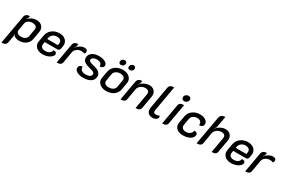

<svg xmlns="http://www.w3.org/2000/svg" viewBox="110 -2104 5464 3708"><g transform="rotate(30 2842.0 -250.0)"><path d="M98 -433Q104 -469 132.5 -489Q161 -509 205 -509L195 -454Q179 -438 170 -427L173 -423Q215 -467 259.5 -488Q304 -509 355 -509Q429 -509 473 -469.5Q517 -430 517 -366Q517 -350 514 -333L485 -166Q471 -84 409 -37.5Q347 9 254 9Q212 9 175.5 -8.5Q139 -26 114 -58L110 -53Q120 -38 127 -31L98 136Q86 209 -16 209ZM387 -172 414 -328Q416 -342 416 -348Q416 -383 389 -402.5Q362 -422 313 -422Q263 -422 224.5 -396.5Q186 -371 179 -333L150 -167Q149 -162 149 -154Q149 -120 177.5 -99Q206 -78 253 -78Q308 -78 343.5 -103Q379 -128 387 -172Z M595 -144Q595 -160 598 -175L623 -318Q633 -374 667.5 -417.5Q702 -461 755.5 -485Q809 -509 872 -509Q925 -509 966 -489Q1007 -469 1029.5 -434Q1052 -399 1052 -354Q1052 -339 1049 -322L1038 -260Q1035 -242 1019.5 -230Q1004 -218 985 -218H703L696 -180Q694 -171 694 -155Q694 -115 720 -94Q746 -73 796 -73Q851 -73 886 -97.5Q921 -122 928 -166Q962 -169 982 -157Q1002 -145 1002 -122Q1002 -88 971.5 -57.5Q941 -27 889.5 -9Q838 9 781 9Q726 9 684 -10.5Q642 -30 618.5 -65Q595 -100 595 -144ZM953 -293 958 -322Q961 -336 961 -347Q961 -385 934 -406.5Q907 -428 858 -428Q806 -428 768 -398.5Q730 -369 721 -322L716 -293Z M1255 -308 1212 -59Q1205 -24 1178.5 -7.5Q1152 9 1100 9L1177 -428Q1192 -509 1287 -509L1277 -449Q1266 -438 1248 -418L1253 -414Q1335 -509 1428 -509Q1460 -509 1478 -495Q1496 -481 1496 -456Q1496 -430 1478 -407Q1451 -422 1406 -422Q1350 -422 1306.5 -389.5Q1263 -357 1255 -308Z M1495 -102Q1495 -135 1515.5 -153Q1536 -171 1574 -173Q1574 -123 1604.5 -96.5Q1635 -70 1692 -70Q1754 -70 1787.5 -90Q1821 -110 1821 -146Q1821 -171 1796 -187Q1771 -203 1706 -218Q1618 -239 1579 -270.5Q1540 -302 1540 -351Q1540 -424 1597.5 -466.5Q1655 -509 1752 -509Q1805 -509 1848 -496Q1891 -483 1915.5 -459.5Q1940 -436 1940 -407Q1940 -376 1918.5 -359Q1897 -342 1856 -341Q1858 -385 1830 -408Q1802 -431 1748 -431Q1699 -431 1667.5 -411.5Q1636 -392 1636 -361Q1636 -339 1658 -326Q1680 -313 1737 -300Q1918 -262 1918 -153Q1918 -76 1856.5 -33.5Q1795 9 1683 9Q1630 9 1587 -5Q1544 -19 1519.5 -44.5Q1495 -70 1495 -102Z M2004 -143Q2004 -159 2006 -168L2034 -325Q2048 -408 2117.5 -458.5Q2187 -509 2287 -509Q2344 -509 2387.5 -488Q2431 -467 2454.5 -431.5Q2478 -396 2478 -353Q2478 -339 2475 -325L2448 -168Q2439 -117 2405 -76.5Q2371 -36 2317 -13.5Q2263 9 2195 9Q2143 9 2099 -10.5Q2055 -30 2029.5 -64.5Q2004 -99 2004 -143ZM2351 -174 2376 -321Q2378 -335 2378 -342Q2378 -380 2351 -401.5Q2324 -423 2271 -423Q2216 -423 2177 -394.5Q2138 -366 2130 -321L2105 -174Q2103 -160 2103 -155Q2103 -119 2130 -98Q2157 -77 2211 -77Q2267 -77 2305 -103Q2343 -129 2351 -174ZM2147 -617Q2147 -647 2168.5 -668Q2190 -689 2220 -689Q2243 -689 2256.5 -675.5Q2270 -662 2270 -641Q2270 -612 2249 -591Q2228 -570 2198 -570Q2175 -570 2161 -583Q2147 -596 2147 -617ZM2345 -617Q2345 -646 2366 -667.5Q2387 -689 2417 -689Q2440 -689 2453.5 -675.5Q2467 -662 2467 -641Q2467 -612 2446 -591Q2425 -570 2396 -570Q2373 -570 2359 -583Q2345 -596 2345 -617Z M2601 -428Q2616 -509 2711 -509L2700 -446Q2690 -437 2673 -418L2678 -414Q2716 -458 2769 -483.5Q2822 -509 2875 -509Q2941 -509 2981.5 -470Q3022 -431 3022 -370Q3022 -354 3019 -336L2970 -59Q2964 -24 2937 -7.5Q2910 9 2859 9L2917 -324Q2919 -333 2919 -350Q2919 -422 2833 -422Q2797 -422 2763.5 -406.5Q2730 -391 2707 -364.5Q2684 -338 2679 -308L2636 -59Q2629 -24 2602.5 -7.5Q2576 9 2524 9Z M3105 -111Q3105 -127 3108 -145L3195 -641Q3202 -676 3228.5 -692.5Q3255 -709 3307 -709L3209 -149Q3207 -140 3207 -125Q3207 -100 3220.5 -89Q3234 -78 3263 -78Q3301 -78 3336 -97Q3345 -87 3345 -67Q3345 -35 3312.5 -13Q3280 9 3233 9Q3173 9 3139 -23.5Q3105 -56 3105 -111Z M3546 -630Q3546 -662 3571 -685.5Q3596 -709 3630 -709Q3656 -709 3673 -694Q3690 -679 3690 -654Q3690 -623 3665 -599Q3640 -575 3607 -575Q3580 -575 3563 -590.5Q3546 -606 3546 -630ZM3532 -441Q3539 -476 3566 -492.5Q3593 -509 3644 -509L3564 -59Q3558 -24 3531 -7.5Q3504 9 3453 9Z M3726 -139Q3726 -154 3729 -169L3757 -324Q3766 -378 3800.5 -420Q3835 -462 3887 -485.5Q3939 -509 4001 -509Q4079 -509 4128.5 -476Q4178 -443 4178 -391Q4178 -359 4152.5 -338.5Q4127 -318 4086 -318Q4088 -332 4088 -338Q4088 -376 4061 -399Q4034 -422 3989 -422Q3937 -422 3899.5 -394Q3862 -366 3855 -321L3830 -175Q3829 -170 3829 -160Q3829 -123 3856.5 -100.5Q3884 -78 3930 -78Q3981 -78 4018.5 -107Q4056 -136 4064 -181Q4096 -181 4116 -168Q4136 -155 4136 -133Q4136 -92 4107.5 -59.5Q4079 -27 4028 -9Q3977 9 3912 9Q3827 9 3776.5 -31.5Q3726 -72 3726 -139Z M4334 -628Q4342 -667 4371 -688Q4400 -709 4448 -709L4401 -447Q4380 -426 4373 -418L4378 -414Q4419 -459 4470 -484Q4521 -509 4572 -509Q4638 -509 4678.5 -469.5Q4719 -430 4719 -368Q4719 -353 4716 -336L4667 -59Q4661 -24 4634 -7.5Q4607 9 4556 9L4614 -324Q4617 -338 4617 -350Q4617 -385 4595 -403.5Q4573 -422 4530 -422Q4494 -422 4460.5 -406.5Q4427 -391 4404 -364.5Q4381 -338 4376 -308L4333 -59Q4326 -24 4299 -7.5Q4272 9 4221 9Z M4799 -144Q4799 -160 4802 -175L4827 -318Q4837 -374 4871.5 -417.5Q4906 -461 4959.5 -485Q5013 -509 5076 -509Q5129 -509 5170 -489Q5211 -469 5233.5 -434Q5256 -399 5256 -354Q5256 -339 5253 -322L5242 -260Q5239 -242 5223.5 -230Q5208 -218 5189 -218H4907L4900 -180Q4898 -171 4898 -155Q4898 -115 4924 -94Q4950 -73 5000 -73Q5055 -73 5090 -97.5Q5125 -122 5132 -166Q5166 -169 5186 -157Q5206 -145 5206 -122Q5206 -88 5175.5 -57.5Q5145 -27 5093.5 -9Q5042 9 4985 9Q4930 9 4888 -10.5Q4846 -30 4822.5 -65Q4799 -100 4799 -144ZM5157 -293 5162 -322Q5165 -336 5165 -347Q5165 -385 5138 -406.5Q5111 -428 5062 -428Q5010 -428 4972 -398.5Q4934 -369 4925 -322L4920 -293Z M5459 -308 5416 -59Q5409 -24 5382.5 -7.5Q5356 9 5304 9L5381 -428Q5396 -509 5491 -509L5481 -449Q5470 -438 5452 -418L5457 -414Q5539 -509 5632 -509Q5664 -509 5682 -495Q5700 -481 5700 -456Q5700 -430 5682 -407Q5655 -422 5610 -422Q5554 -422 5510.5 -389.5Q5467 -357 5459 -308Z"/></g></svg>

Font: K2D Medium
Style: Italic
Weight: 500
Italic angle: -10°
Designer: Katatrad Aksorn Co.,Ltd.
Foundry: Cadson Demak Co.,Ltd.
Version: Version 1.000; ttfautohint (v1.6)